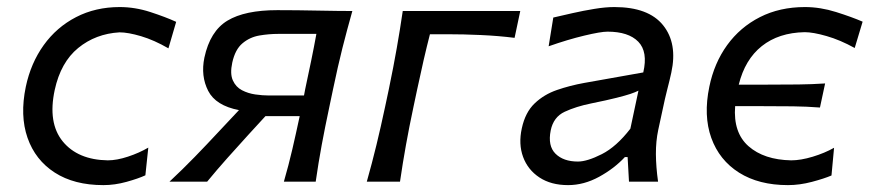

<svg xmlns="http://www.w3.org/2000/svg" viewBox="-20 -528 2528 558"><path d="M280.5 10Q195.5 10 139 -26.5Q82.5 -63 60 -127.5Q37.5 -192 55 -276Q69.5 -344.5 107 -396.8Q144.5 -449 201 -478.2Q257.5 -507.5 328 -507.5Q372.5 -507.5 417 -493Q461.5 -478.5 492 -464.5L469.5 -387.5Q428 -411.5 390 -422.8Q352 -434 327.5 -434Q258 -430 207.2 -388.5Q156.5 -347 139 -266.5Q118.5 -171 162.2 -117.2Q206 -63.5 293 -62Q319.5 -62 352 -72.8Q384.5 -83.5 411 -99L402.5 -18.5Q382 -9 347.8 0.5Q313.5 10 280.5 10Z M472.5 0Q511 -36 546 -72Q581 -108 613.5 -143L674.5 -208Q607 -221 585 -264Q563 -307 574 -360.5Q590.5 -437.5 641 -468Q691.5 -498.5 786 -498.5Q843.5 -498.5 904.5 -497.2Q965.5 -496 1004 -496Q988.5 -441 975.2 -388.5Q962 -336 948 -269L937.5 -219Q924.5 -158 915 -106.8Q905.5 -55.5 897.5 0H805Q819 -48.5 829.5 -93.8Q840 -139 851 -190.5H751.5L701.5 -136Q671 -102.5 640.2 -68Q609.5 -33.5 582 0ZM761 -250.5H863.5L867 -269Q876.5 -313.5 884.5 -352.2Q892.5 -391 899.5 -429.5H788.5Q761.5 -429.5 733.8 -424.8Q706 -420 684.8 -402.2Q663.5 -384.5 655 -346Q648 -313.5 656.8 -294.2Q665.5 -275 683.2 -265.8Q701 -256.5 722 -253.5Q743 -250.5 761 -250.5Z M1046 0Q1061.5 -55 1074 -106.5Q1086.5 -158 1099.5 -219L1110 -268.5Q1124 -336 1133.2 -388.8Q1142.5 -441.5 1150.5 -496H1492L1475.5 -418Q1427.5 -424 1377.2 -426.2Q1327 -428.5 1279.5 -428.5H1229.5Q1211.5 -358.5 1192.5 -268.5L1182 -219Q1169 -158 1159.8 -106.5Q1150.5 -55 1142.5 0Z M1631 10Q1581.5 10 1547.8 -12.2Q1514 -34.5 1500.2 -72Q1486.5 -109.5 1496.5 -155Q1506.5 -201.5 1533.8 -227.5Q1561 -253.5 1598.8 -266.5Q1636.5 -279.5 1678 -287L1849.5 -317.5Q1863.5 -377.5 1835 -406.8Q1806.5 -436 1745.5 -436Q1726 -436 1678 -424.5Q1630 -413 1574.5 -393.5L1588 -477Q1612 -482.5 1643.8 -489.8Q1675.5 -497 1707.5 -502.2Q1739.5 -507.5 1765.5 -507.5Q1864.5 -507.5 1907 -454.8Q1949.5 -402 1931 -317Q1926 -294 1919.2 -268Q1912.5 -242 1906 -210.5L1893 -150.5Q1886 -117.5 1886.2 -80.2Q1886.5 -43 1892.5 0H1808L1804 -71.5H1796Q1765.5 -38.5 1721.2 -14.2Q1677 10 1631 10ZM1659.5 -58.5Q1686.5 -58.5 1729 -80Q1771.5 -101.5 1812 -154L1835.5 -264.5Q1826.5 -260 1812.5 -255.2Q1798.5 -250.5 1772 -243.8Q1745.5 -237 1698.5 -227.5Q1654 -218.5 1621.2 -203.2Q1588.5 -188 1580.5 -149Q1571.5 -104 1594.5 -81.2Q1617.5 -58.5 1659.5 -58.5Z M2270 10Q2185.5 10 2128 -26.2Q2070.5 -62.5 2047.2 -127.2Q2024 -192 2041.5 -276Q2055.5 -344.5 2093.2 -396.8Q2131 -449 2188.5 -478.2Q2246 -507.5 2319.5 -507.5Q2364 -507.5 2410 -493Q2456 -478.5 2487 -465L2464 -388.5Q2421.5 -412 2382.2 -423.2Q2343 -434.5 2318.5 -434.5Q2243 -433 2194 -394Q2145 -355 2127 -282H2205.5Q2260.5 -282 2300.2 -282.5Q2340 -283 2378 -285.5L2363 -215.5Q2324 -218.5 2284.8 -219Q2245.5 -219.5 2192 -219.5H2116.5Q2110.5 -142.5 2155.5 -103Q2200.5 -63.5 2279.5 -62Q2307 -62 2341.8 -72.5Q2376.5 -83 2404 -98.5L2396.5 -18Q2375.5 -9 2339.8 0.5Q2304 10 2270 10Z"/></svg>

Font: Commissioner Flair
Style: Italic
Weight: 400
Italic angle: -12°
Designer: Kostas Bartsokas
Foundry: Kostas Bartsokas
Version: Version 1.000; ttfautohint (v1.8.3)